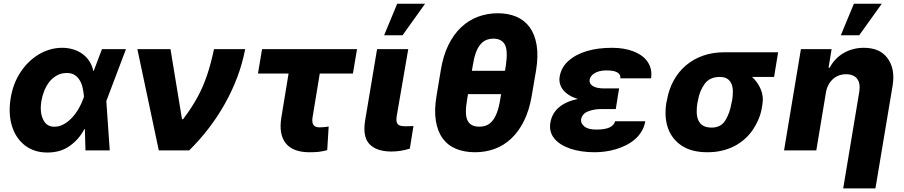

<svg xmlns="http://www.w3.org/2000/svg" viewBox="-20 -810 4866 1034"><path d="M37.6 -282Q44.4 -322.8 57.9 -357.8Q71.4 -392.8 92.3 -424Q111.2 -452.1 135.3 -475.7Q159.4 -499.3 187.7 -516.3Q215.9 -533.4 248 -543Q280.2 -552.6 314.6 -552.6Q344.8 -552.6 372.3 -544.6Q399.9 -536.6 422.2 -521Q444.6 -505.3 460.2 -482.1Q475.9 -458.8 482.6 -427.9H484.7L529.1 -545.5H658.4L554.7 -271.3L552.6 -266.3L571 0H440.3L437.1 -114.7L434.3 -114.3Q419.4 -86.6 400.2 -64.5Q381 -42.3 355.5 -24.1Q327.8 -4.6 297.9 3.4Q268.1 11.4 234.7 11.4Q164.4 11.4 114.7 -26.6Q90.2 -45.5 72.4 -71.7Q54.7 -98 44.6 -130.5Q34.4 -163 32.5 -201.2Q30.5 -239.3 37.6 -282ZM212.4 -166.2Q230.8 -127.5 272.4 -127.5Q300.4 -127.5 325.1 -141.9Q349.8 -156.2 369.9 -178.4Q389.9 -200.6 404.7 -226.7Q419.4 -252.8 427.6 -276.3L432.2 -288.7Q430.4 -313.2 425.2 -336.5Q420.1 -359.7 409.4 -377.5Q398.8 -395.2 382.1 -406.1Q365.4 -416.9 340.2 -416.9Q309.3 -416.9 285.7 -403.4Q262.1 -389.9 245.2 -368.3Q228.3 -346.6 217.9 -319.6Q207.4 -292.6 202.8 -265.6Q193.2 -204.9 212.4 -166.2Z M719.8 -545.5H898.1L960.2 -168H965.9Q989.3 -198.9 1008.5 -228.2Q1027.7 -257.5 1043.5 -286.4Q1059.3 -315.3 1072.1 -345Q1084.9 -374.6 1095.5 -406.4Q1106.2 -438.2 1115.2 -472.5Q1124.3 -506.7 1132.5 -545.5H1300.4Q1285.5 -467.7 1257.5 -393.5Q1229.4 -319.2 1190.5 -250.2Q1151.6 -181.1 1103.2 -118.1Q1054.7 -55 998.6 0H835.2Z M1391.3 -545.5H1902.7L1880.7 -414.1H1702.1L1663 -176.5Q1655.2 -124.3 1698.9 -124.3Q1707.7 -124.3 1714.3 -124.6Q1720.9 -125 1726.6 -125.5Q1732.2 -126.1 1737.7 -126.8Q1743.3 -127.5 1750 -128.6L1742.2 -1.4Q1730.8 1.8 1720 3.9Q1709.2 6 1697.8 7.5Q1686.4 8.9 1673.7 9.4Q1660.9 9.9 1645.6 9.9Q1603 9.9 1571.2 -1.8Q1539.4 -13.5 1520.1 -36.9Q1500.7 -60.4 1494.1 -95.2Q1487.6 -130 1495 -176.1L1534.1 -414.1H1369.3Z M1946 -158.7 2010.7 -545.5H2178.6L2116.1 -182.5Q2114 -167.3 2115.4 -157.1Q2116.8 -147 2122.3 -141Q2127.8 -134.9 2138 -132.5Q2148.1 -130 2163 -130Q2177.9 -130 2187.3 -130.5Q2196.7 -131 2206.7 -131.4L2187.1 -9.6Q2137.1 6 2088.4 6Q2009.2 6 1970.9 -32.7Q1932.5 -71.4 1946 -158.7ZM2119 -789.8H2269.2L2147.7 -620H2048.7Z M2331 -294.7 2354 -432.5Q2366.5 -509.9 2394.7 -567.3Q2422.9 -624.6 2463.2 -662.8Q2503.6 -701 2554 -719.8Q2604.4 -738.6 2660.9 -738.6Q2717 -738.6 2760.8 -720Q2804.7 -701.3 2832.4 -663.4Q2860.1 -625.4 2869.9 -567.8Q2879.6 -510.3 2867.2 -432.5L2843.7 -294.7Q2830.6 -216.6 2802.2 -159.3Q2773.8 -101.9 2733.8 -64.3Q2693.9 -26.6 2644.2 -8.3Q2594.5 9.9 2538.4 9.9Q2481.2 9.9 2436.6 -8.3Q2392 -26.6 2364.3 -64.3Q2336.6 -101.9 2327.2 -159.3Q2317.8 -216.6 2331 -294.7ZM2497.9 -160.9Q2514.6 -127.8 2561.1 -127.8Q2581.3 -127.8 2598.7 -134.4Q2616.1 -141 2630.5 -157.5Q2644.9 -174 2655.9 -202.6Q2666.9 -231.2 2674 -274.9L2678.6 -302.9H2500.4L2495.7 -274.9Q2481.5 -193.9 2497.9 -160.9ZM2699.6 -428.6 2704.2 -456.3Q2716.3 -540.5 2698.2 -571Q2679.7 -601.9 2638.1 -601.9Q2615.1 -601.9 2596.9 -593.8Q2578.8 -585.6 2565 -568Q2551.1 -550.4 2541.5 -522.9Q2532 -495.4 2525.9 -456.3L2521.3 -428.6Z M2943.9 -148.8Q2951.7 -197.8 2988.6 -230.5Q3025.6 -263.1 3092 -277.3Q3065 -285.2 3045.1 -297.6Q3025.2 -310 3012.8 -325.6Q3000.4 -341.3 2995.6 -359.4Q2990.8 -377.5 2994 -396.7Q3002.1 -447.1 3041.2 -481.9Q3081 -517.4 3140.4 -535Q3199.9 -552.6 3276.3 -552.6Q3341.3 -552.6 3391.3 -533.4Q3416.2 -523.8 3435.5 -509.8Q3454.9 -495.7 3467.5 -477.3Q3480.1 -458.8 3485.1 -436.6Q3490.1 -414.4 3486.2 -388.1H3321Q3322.1 -399.9 3317.1 -408Q3312.1 -416.2 3302 -421.3Q3291.9 -426.5 3277.5 -428.6Q3263.1 -430.8 3245.4 -430.8Q3224.4 -430.8 3208.3 -426.5Q3192.1 -422.2 3180.9 -415.1Q3169.7 -408 3163.4 -399.1Q3157 -390.3 3155.2 -380.7Q3152.3 -359.4 3172.8 -346.6Q3193.2 -333.8 3233 -333.8H3314.3L3306.1 -286.2H3306.5L3296.2 -222.7H3214.8Q3180.4 -222.7 3148.1 -210.6Q3115.4 -198.5 3109.4 -166.9Q3106.5 -146.7 3126.8 -129.3Q3146.7 -112.2 3191.8 -112.2Q3239 -112.2 3263.1 -123.9Q3287.3 -135.7 3292.6 -157H3455.3Q3449.9 -126.8 3435.2 -102.5Q3420.5 -78.1 3399.1 -59.7Q3377.8 -41.2 3351.6 -28.1Q3325.3 -14.9 3296.7 -6.4Q3268.1 2.1 3239 6Q3209.9 9.9 3182.9 9.9Q3109 9.9 3051.8 -9.2Q3023.4 -18.8 3001.4 -32.7Q2979.4 -46.5 2965.2 -64.1Q2951 -81.7 2945.3 -103Q2939.6 -124.3 2943.9 -148.8Z M3568.9 -258.5 3571.7 -269.9Q3581.7 -328.8 3608.1 -376.6Q3634.6 -424.4 3674.4 -458.1Q3714.1 -491.8 3766 -510.1Q3817.8 -528.4 3878.6 -528.4H4170.5L4148.8 -395.6H4030.2Q4045.1 -382.1 4056.8 -365.6Q4068.5 -349.1 4076.7 -329.9Q4093.4 -290.1 4085.9 -248.6L4084.5 -238.6Q4079.2 -202.1 4066.2 -170.8Q4053.3 -139.6 4034.1 -110.8Q4014.9 -82.7 3989.5 -60.4Q3964.1 -38 3933.4 -22.4Q3902.7 -6.7 3866.8 1.6Q3831 9.9 3790.5 9.9Q3704.9 9.9 3651.6 -25.2Q3624.6 -43 3606 -67.1Q3587.4 -91.3 3577.1 -120.9Q3566.8 -150.6 3564.6 -185.2Q3562.5 -219.8 3568.9 -258.5ZM3812.5 -122.9Q3862.9 -122.9 3886.7 -162.3Q3910.9 -201.7 3920.1 -258.5L3922.9 -269.9Q3927.2 -295.5 3926.8 -318.2Q3926.5 -340.9 3919.4 -358.1Q3912.3 -375.4 3897.2 -385.5Q3882.1 -395.6 3856.5 -395.6Q3802.2 -395.6 3774.9 -358.3Q3747.5 -320.3 3739 -269.9L3736.2 -258.5Q3731.5 -230.1 3732.1 -205.4Q3732.6 -180.8 3740.9 -162.3Q3749.3 -143.8 3766.5 -133.3Q3783.7 -122.9 3812.5 -122.9Z M4293.3 -545.5H4458.5L4442.1 -445.3H4448.2Q4461.3 -470.5 4480.3 -490.4Q4499.3 -510.3 4522.9 -524.1Q4546.5 -538 4574 -545.3Q4601.6 -552.6 4631.7 -552.6Q4674.7 -552.6 4706.7 -538.9Q4738.6 -525.2 4759.9 -496.4Q4802.2 -438.6 4786.9 -347.7L4694.6 204.5H4521L4607.2 -313.6Q4615.1 -360.4 4596.4 -385.3Q4577.8 -410.2 4535.9 -410.2Q4515.6 -410.2 4497.5 -403.4Q4479.4 -396.7 4465.4 -383.9Q4451.3 -371.1 4441.6 -352.8Q4431.8 -334.5 4427.9 -311.1L4376.1 0H4202.4ZM4508.2 -620 4578.5 -789.8H4728.7L4607.2 -620Z"/></svg>

Font: Inter P Extra Bold
Style: Italic
Weight: 800
Italic angle: 9.39999°
Designer: Rasmus Andersson
Foundry: rsms
Version: Version 3.018;git-588b23468